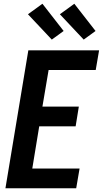

<svg xmlns="http://www.w3.org/2000/svg" viewBox="-20 -1003 548 1023"><path d="M9 0 131 -735H508L490 -630H239L206 -435H400L383 -330H189L152 -105H404L386 0ZM426 -792 299 -927 376 -983 489 -838ZM256 -792 129 -927 206 -983 319 -838Z"/></svg>

Font: Iosevka SS04 Extrabold
Style: Italic
Weight: 800
Italic angle: -9°
Monospace: yes
Designer: Belleve Invis
Foundry: Belleve Invis
Version: Version 19.0.0; ttfautohint (v1.8.4)